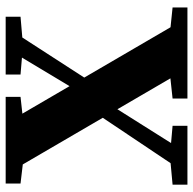

<svg xmlns="http://www.w3.org/2000/svg" viewBox="-22 -676 697 694"><g transform="rotate(-90 327.0 -328.5)"><path d="M7.1 0V-53.7L99.1 -62.2H123.4L219.8 -53.7V0ZM11.1 -603.3V-657H324.3V-603.3L188.5 -588.3H138.2ZM43.9 0 280.9 -354 329.5 -332.3 120.1 0ZM427.2 0 44.1 -657H228.5L611.6 0ZM318.3 -351.4 501.7 -657H577.9L364.7 -327.5ZM318.3 0V-53.7L457.7 -68.7H502.9L647.4 -53.7V0ZM405 -603.3V-657H614.1V-603.3L522.9 -595.5H497.8Z"/></g></svg>

Font: Adobe Variable Font Prototype
Style: Regular
Weight: 389
Designer: Frank Grießhammer
Foundry: Adobe
Version: Version 1.004;hotconv 1.0.113;makeotfexe 2.5.65598